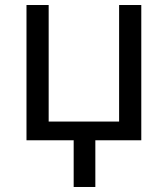

<svg xmlns="http://www.w3.org/2000/svg" viewBox="-20 -556 666 761"><path d="M272 185.1H357.9V0H540V-536.1H452.1V-74.2H172.9V-536.1H85V0H272Z"/></svg>

Font: Noto Reveo Sans
Style: Regular
Weight: 400
Designer: Monotype Design team
Foundry: Monotype Imaging Inc.
Version: Version 1.04